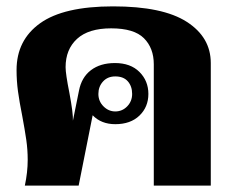

<svg xmlns="http://www.w3.org/2000/svg" viewBox="-20 -583 737 603"><path d="M67 -81Q67 -113 62.5 -144Q58 -175 50 -218Q41 -263 36.5 -296Q32 -329 32 -363Q32 -457 106 -510Q180 -563 335 -563Q491 -563 566.5 -514.5Q642 -466 642 -385V0H463V-381Q463 -432 432 -463Q401 -494 329 -494Q258 -494 222 -461Q186 -428 186 -372Q186 -351 198 -291Q210 -227 209 -204L228 -298Q236 -340 265.5 -362.5Q295 -385 341 -385Q390 -385 418 -357Q446 -329 446 -288Q446 -247 418 -220Q390 -193 342 -193Q298 -193 271 -221L227 0H58Q67 -42 67 -81ZM395 -288Q395 -312 381.5 -327.5Q368 -343 342 -343Q318 -343 303.5 -327Q289 -311 289 -288Q289 -265 305 -249Q321 -233 342 -233Q364 -233 379.5 -249Q395 -265 395 -288Z"/></svg>

Font: Taviraj
Style: Bold
Weight: 700
Designer: Katatrad Team
Foundry: CadsonDemak
Version: Version 1.001